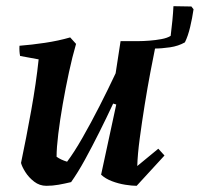

<svg xmlns="http://www.w3.org/2000/svg" viewBox="-20 -589 646 621"><path d="M130 12Q108 12 90.5 -1.5Q73 -15 62 -32.5Q51 -50 48 -62Q65 -143 81 -232Q97 -321 105 -397L45 -408Q42 -423 43 -441Q82 -444 125.5 -450.5Q169 -457 207 -468L226 -447Q214 -406 203 -355Q192 -304 183 -252.5Q174 -201 168.5 -156Q163 -111 163 -82Q177 -72 197 -66Q219 -95 246.5 -143Q274 -191 302 -246Q330 -301 354 -352L370 -456H473L483 -440Q476 -406 466.5 -356Q457 -306 448 -250Q439 -194 432 -141.5Q425 -89 424 -52L492 -108L512 -86L422 12Q407 12 385 8.5Q363 5 342 -3Q321 -11 307 -24L356 -251L346 -254Q325 -209 301.5 -162Q278 -115 255 -73Q232 -31 210 0Q189 5 169.5 8.5Q150 12 130 12ZM427 -437 429 -456Q443 -456 463 -457.5Q483 -459 502 -462.5Q521 -466 532 -473Q535 -496 537.5 -522Q540 -548 541 -569L599 -568L606 -559Q602 -531 595 -501.5Q588 -472 578 -452Q557 -440 530 -436Q503 -432 479 -432Q444 -432 427 -437Z"/></svg>

Font: Labrada SemiBold
Style: Italic
Weight: 600
Italic angle: -7°
Designer: Mercedes Jáuregui
Foundry: Omnibus-Type Team
Version: Version 1.000; ttfautohint (v1.8.4.7-5d5b)